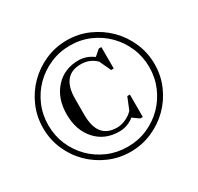

<svg xmlns="http://www.w3.org/2000/svg" viewBox="-171 -1012 1260 1224"><g transform="rotate(-30 459.0 -400.0)"><path d="M459 -810Q543 -810 617.5 -777Q692 -744 748 -688Q804 -632 836.5 -557.5Q869 -483 869 -399Q869 -315 836.5 -240.5Q804 -166 748 -110.5Q692 -55 617.5 -22.5Q543 10 459 10Q375 10 300.5 -22.5Q226 -55 170 -110.5Q114 -166 81.5 -240.5Q49 -315 49 -399.5Q49 -484 81.5 -558.5Q114 -633 170 -689Q226 -745 300.5 -777.5Q375 -810 459 -810ZM459 -27Q537 -27 604.5 -56.5Q672 -86 722 -136.5Q772 -187 801 -254.5Q830 -322 830 -399Q830 -476 801 -543.5Q772 -611 722 -661.5Q672 -712 604.5 -741.5Q537 -771 459.5 -771Q382 -771 314 -741.5Q246 -712 195.5 -661.5Q145 -611 116 -543.5Q87 -476 87 -398.5Q87 -321 116 -253.5Q145 -186 195.5 -135.5Q246 -85 313.5 -56Q381 -27 459 -27ZM610 -662H629V-504H610L571 -588Q526 -633 460 -633Q319 -633 319 -458V-341Q319 -167 460 -167Q492 -167 525 -182Q558 -197 580 -221L616 -309H635V-144H616L570 -177Q521 -138 460 -138Q354 -138 288.5 -210.5Q223 -283 223 -400Q223 -517 288.5 -589.5Q354 -662 460 -662Q516 -662 567 -625Z"/></g></svg>

Font: Prata
Style: Regular
Weight: 400
Designer: Cyreal (www.cyreal.org)
Foundry: Cyreal (www.cyreal.org)
Version: Version 1.010